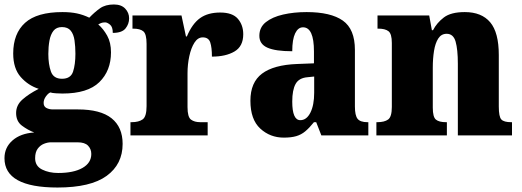

<svg xmlns="http://www.w3.org/2000/svg" viewBox="-33 -605 2331 858"><path d="M224 233Q-13 233 -13 102Q-13 54 23 22.5Q59 -9 120 -13Q91 -24 65 -43.5Q39 -63 39 -100Q39 -135 67 -160Q95 -185 140 -208Q93 -223 59.5 -261Q26 -299 26 -366Q26 -455 79 -503Q132 -551 246 -551Q283 -551 311 -545Q339 -539 366 -526Q390 -551 414 -568Q438 -585 476 -585Q509 -585 526.5 -566.5Q544 -548 544 -523Q544 -498 528 -478Q512 -458 471 -458Q471 -485 458.5 -495Q446 -505 437 -505Q426 -505 418.5 -502Q411 -499 406 -496Q429 -476 446 -445.5Q463 -415 463 -371Q463 -289 411 -238Q359 -187 246 -187Q236 -187 218 -188Q200 -189 192 -192Q182 -188 172 -174Q162 -160 162 -145Q162 -129 174.5 -122.5Q187 -116 203 -116H315Q416 -116 465.5 -76.5Q515 -37 515 38Q515 129 443.5 181Q372 233 224 233ZM244 -253Q283 -253 293.5 -285Q304 -317 304 -365Q304 -397 300 -424.5Q296 -452 283 -468Q270 -484 244 -484Q219 -484 206 -467.5Q193 -451 188 -423.5Q183 -396 183 -364Q183 -318 194.5 -285.5Q206 -253 244 -253ZM227 168Q296 168 335.5 145.5Q375 123 375 83Q375 61 360.5 46Q346 31 314 31H194Q180 31 163.5 37.5Q147 44 135.5 59.5Q124 75 124 102Q124 137 155 152.5Q186 168 227 168Z M550 0V-59H555Q587 -59 604.5 -71.5Q622 -84 622 -131V-409Q622 -453 607.5 -465Q593 -477 563 -477H559V-536H778L798 -442H802Q826 -499 861 -524Q896 -549 951 -549Q1006 -549 1030 -521Q1054 -493 1054 -452Q1054 -398 1015 -375Q976 -352 914 -352Q914 -393 906.5 -415.5Q899 -438 873 -438Q851 -438 836 -414.5Q821 -391 813 -354Q805 -317 805 -278V-126Q805 -82 820.5 -70.5Q836 -59 862 -59H895V0Z M1235 10Q1174 10 1130 -30.5Q1086 -71 1086 -155Q1086 -237 1138 -276Q1190 -315 1294 -319L1370 -322V-375Q1370 -483 1321 -483Q1299 -483 1286 -456Q1273 -429 1273 -376Q1198 -376 1162 -392Q1126 -408 1126 -445Q1126 -483 1155 -506Q1184 -529 1232 -540Q1280 -551 1337 -551Q1445 -551 1499 -513Q1553 -475 1553 -382V-129Q1553 -89 1565 -74Q1577 -59 1609 -59H1613V0H1403L1380 -59H1370Q1349 -33 1331 -18Q1313 -3 1290.5 3.5Q1268 10 1235 10ZM1309 -68Q1337 -68 1354 -101.5Q1371 -135 1371 -191V-263L1342 -260Q1303 -257 1288 -230Q1273 -203 1273 -151Q1273 -68 1309 -68Z M1649 0V-59H1653Q1685 -59 1701.5 -71Q1718 -83 1718 -127V-413Q1718 -454 1703 -465.5Q1688 -477 1658 -477H1654V-536H1885L1897 -470H1902Q1919 -503 1950.5 -527Q1982 -551 2044 -551Q2119 -551 2157.5 -505.5Q2196 -460 2196 -359V-129Q2196 -83 2207.5 -71Q2219 -59 2251 -59H2255V0H2013V-320Q2013 -384 2003 -419Q1993 -454 1963 -454Q1939 -454 1925.5 -433Q1912 -412 1906.5 -377.5Q1901 -343 1901 -303V-124Q1901 -82 1915 -70.5Q1929 -59 1960 -59H1964V0Z"/></svg>

Font: Noto Serif Thai SemiCondensed Black
Style: Regular
Weight: 900
Width: 4
Designer: Monotype Design Team
Foundry: Monotype Imaging Inc.
Version: Version 2.002; ttfautohint (v1.8.4.7-5d5b)